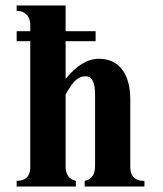

<svg xmlns="http://www.w3.org/2000/svg" viewBox="-20 -683 596 703"><path d="M90.8 -532.2H41V-568.8H90.8V-585Q92.3 -610.4 80.8 -625.5Q69.3 -640.6 47.9 -643.1H41V-663.1H220.2V-568.8H330.1V-532.2H220.2V-394Q279.8 -467.8 341.8 -467.8Q397 -467.8 427 -428.7Q457 -389.6 457 -317.9V-79.1Q455.6 -51.3 467 -36.6Q478.5 -22 501 -21H508.8V0H290V-21Q329.6 -28.3 328.1 -79.1V-336.9Q328.1 -403.8 293.9 -403.8Q272.9 -403.8 256.6 -388.9Q240.2 -374 220.2 -336.9V-79.1Q218.8 -28.3 257.8 -21V0H41V-21H44.9Q93.8 -22.5 90.8 -79.1Z"/></svg>

Font: Accordance
Style: Bold
Weight: 700
Version: Version 1.2 (build January 31, 2020) Miklal Software Solutio